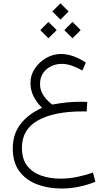

<svg xmlns="http://www.w3.org/2000/svg" viewBox="-20 -780 644 1138"><path d="M338.4 -760.3 386.7 -711.9 338.4 -663.6 290 -711.9ZM409.7 -649.9 458 -601.6 409.7 -553.2 361.3 -601.6ZM267.1 -649.9 315.9 -601.6 267.1 -553.2 218.8 -601.6ZM497.1 -175.8 493.7 -119.1Q484.4 -119.6 478.5 -119.6Q472.7 -119.6 467.3 -119.6Q300.3 -119.6 205.1 -66.4Q109.9 -13.2 109.9 96.2Q109.9 162.6 141.1 202.6Q172.4 242.7 224.1 260.7Q275.9 278.8 337.4 278.8Q388.2 278.8 438.7 268.3Q489.3 257.8 530.8 242.7L545.4 296.9Q499.5 316.4 447.5 326.9Q395.5 337.4 343.8 337.4Q266.6 337.4 200.9 313Q135.3 288.6 95.5 236.1Q55.7 183.6 55.7 100.1Q55.7 14.6 101.8 -44.9Q147.9 -104.5 229.5 -141.1Q200.7 -168 180.7 -205.6Q160.6 -243.2 160.6 -289.1Q160.6 -335 186.5 -373.8Q212.4 -412.6 253.7 -436.3Q294.9 -460 341.3 -460Q375 -460 411.9 -447.8Q448.7 -435.5 488.8 -409.2L468.3 -362.3Q437.5 -379.4 406.7 -390.4Q376 -401.4 346.2 -401.4Q293.5 -401.4 255.4 -368.9Q217.3 -336.4 217.3 -282.2Q217.3 -252.9 229.2 -229.5Q241.2 -206.1 257.8 -188.7Q274.4 -171.4 289.1 -160.2Q339.8 -169.4 377.4 -173.1Q415 -176.8 454.6 -176.8Q466.3 -176.8 474.9 -176.5Q483.4 -176.3 497.1 -175.8Z"/></svg>

Font: Vazirmatn FD NL ExtraLight
Style: Regular
Weight: 200
Designer: Saber Rastikerdar
Foundry: Saber Rastikerdar
Version: Version 33.003